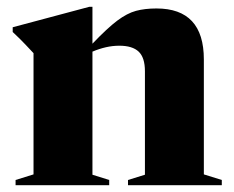

<svg xmlns="http://www.w3.org/2000/svg" viewBox="-20 -547 690 567"><path d="M358 -15.5 408 -31V-336.5Q408 -377 389.5 -394.5Q371 -412 332.5 -412Q312.5 -412 292.8 -407.5Q273 -403 253 -394.5V-31L302.5 -15.5V0H26V-15.5L79 -32V-390Q70.5 -399 55 -415.5Q39.5 -432 17.5 -452.5V-466.5L244 -527H253V-418Q297 -464 326.2 -486Q355.5 -508 381.8 -515Q408 -522 442 -522Q582 -522 582 -371.5V-32L635 -15.5V0H358Z"/></svg>

Font: Newsreader Display
Style: Bold
Weight: 700
Designer: Hugues Gentile
Foundry: Production Type
Version: Version 1.001